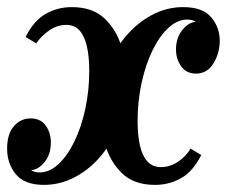

<svg xmlns="http://www.w3.org/2000/svg" viewBox="-34 -510 638 540"><path d="M402 10Q344 10 310.5 -21.5Q277 -53 262.5 -101Q248 -149 248 -198Q248 -261 267 -314.5Q286 -368 319 -407Q352 -446 393.5 -468Q435 -490 481 -490Q536 -490 560 -461.5Q584 -433 584 -395Q584 -361 566.5 -332Q549 -303 517 -303Q490 -303 475.5 -323.5Q461 -344 461 -371Q461 -404 479.5 -426.5Q498 -449 521 -449Q534 -449 549.5 -440Q565 -431 565 -405L540 -397Q540 -429 526 -442Q512 -455 493 -455Q465 -455 440 -432Q415 -409 395.5 -369.5Q376 -330 364.5 -278Q353 -226 353 -169Q353 -130 359.5 -101Q366 -72 380.5 -56Q395 -40 419 -40Q444 -40 466.5 -55Q489 -70 502 -92L532 -74Q509 -28 475.5 -9Q442 10 402 10ZM90 10Q35 10 10.5 -20Q-14 -50 -14 -92Q-14 -133 5 -155Q24 -177 52 -177Q80 -177 94.5 -157Q109 -137 109 -109Q109 -75 90.5 -53Q72 -31 49 -31Q36 -31 20.5 -40.5Q5 -50 5 -75L30 -83Q30 -52 44 -38.5Q58 -25 77 -25Q105 -25 130 -48Q155 -71 174.5 -110.5Q194 -150 205.5 -202Q217 -254 217 -311Q217 -350 210.5 -379Q204 -408 190 -424Q176 -440 152 -440Q127 -440 104.5 -424.5Q82 -409 68 -388L38 -406Q61 -452 94.5 -471Q128 -490 168 -490Q226 -490 259.5 -458.5Q293 -427 307.5 -379.5Q322 -332 322 -283Q322 -220 303 -166.5Q284 -113 251.5 -73.5Q219 -34 177 -12Q135 10 90 10Z"/></svg>

Font: Brygada 1918
Style: Italic
Weight: 400
Italic angle: -8°
Designer: Mateusz Machalski | Borys Kosmynka | Przemek Hoffer
Foundry: NIEPODLEGLA 2018
Version: Version 3.006